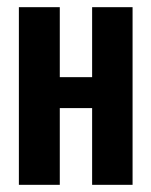

<svg xmlns="http://www.w3.org/2000/svg" viewBox="-20 -515 422 535"><path d="M32.6 0V-495H146.6V-300H236.7V-495H349.4V0H236.7V-213.8H146.6V0Z"/></svg>

Font: Alumni Sans Thin
Style: Regular
Weight: 100
Designer: Robert E. Leuschke
Foundry: Robert E. Leuschke
Version: Version 1.018